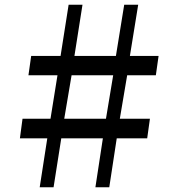

<svg xmlns="http://www.w3.org/2000/svg" viewBox="-20 -790 753 810"><path d="M179.5 -206.5H64L75 -289H193L222.5 -472.5H100L111.5 -554H235.5L269.5 -770H328L294 -554H469L504 -770H563L528 -554H649L637.5 -472.5H516.5L485.5 -289H612.5L601 -206.5H472.5L441 0H382.5L414 -206.5H238.5L206 0H147.5ZM427 -289 457.5 -472.5H282L251 -289Z"/></svg>

Font: Merriweather 20pt SemiBold
Style: Regular
Weight: 600
Version: Version 2.100